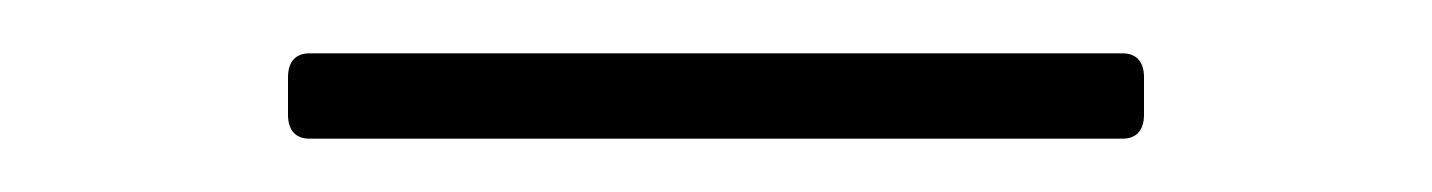

<svg xmlns="http://www.w3.org/2000/svg" viewBox="-20 -367 537 72"><path d="M96 -315H401C406 -315 409 -318 409 -324V-338C409 -344 406 -347 401 -347H96C91 -347 88 -344 88 -338V-324C88 -318 91 -315 96 -315Z"/></svg>

Font: LINE Seed JP_OTF Thin
Style: Regular
Weight: 250
Designer: LY Corporation & Fontrix & Fontworks
Version: Version 1.007